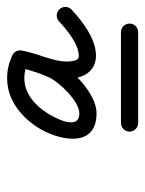

<svg xmlns="http://www.w3.org/2000/svg" viewBox="48 -616 421 558"><g transform="rotate(-90 259.0 -336.5)"><path d="M181 -146C181 -146 181 -146 181 -146C269 -146 357 -146 445 -146C458.8 -146 470 -157.2 470 -171C470 -184.8 458.8 -196 445 -196C445 -196 445 -196 445 -196C357 -196 269 -196 181 -196C167.2 -196 156 -184.8 156 -171C156 -157.2 167.2 -146 181 -146ZM390.1 -479.1C395.6 -491.7 389.8 -506.5 377.2 -512C355.2 -521.6 336.1 -526.8 311.6 -526.8C250.7 -526.8 202.4 -489.6 169.8 -440.5C131.8 -383.2 102.9 -266.9 209.2 -266.9C266.7 -266.9 340.6 -339.4 361 -388.3C374.3 -419.9 385 -450.1 391.2 -483.7C394.2 -499.6 382.8 -509.5 370.3 -511.5C357.7 -513.4 343.8 -507.4 341.9 -491.4C341.3 -487 340.5 -483 339.2 -478.8C339.2 -478.7 339.1 -478.4 339 -478C338.9 -477.6 338.8 -477.3 338.8 -477.3C337.9 -473.2 336.6 -469.2 335.4 -465.2C335.4 -465.2 335.4 -465.1 335.4 -465C335.3 -465 335.3 -464.9 335.3 -464.9C329.6 -445.2 322.4 -425.7 317.2 -405.8C317.2 -405.8 317.2 -405.9 317.2 -406C317.3 -406.1 317.3 -406.2 317.3 -406.2C309.2 -377.1 305.9 -339.5 316.4 -310.9C326 -284.4 348 -268.5 376.4 -268.5C425 -268.5 476.4 -307.4 510.5 -339.4C520.6 -348.9 521.1 -364.7 511.6 -374.8C502.2 -384.8 486.4 -385.3 476.3 -375.9C476.3 -375.9 476.3 -375.9 476.3 -375.9C452.7 -353.7 410.2 -318.5 376.4 -318.5C369 -318.5 365.8 -321.1 363.3 -328C356.6 -346.4 360.3 -374.1 365.5 -392.8C365.5 -392.8 365.5 -392.9 365.5 -393C365.5 -393.1 365.6 -393.2 365.6 -393.2C370.6 -412.6 377.7 -431.6 383.3 -450.9C383.3 -450.9 383.3 -450.9 383.3 -450.8C383.3 -450.7 383.3 -450.7 383.3 -450.7C384.8 -455.7 386.3 -460.7 387.5 -465.8C387.5 -465.8 387.4 -465.4 387.3 -465C387.2 -464.6 387.1 -464.3 387.1 -464.3C389.2 -471.2 390.6 -478 391.5 -485.2C393.5 -501.3 382.6 -511.1 370.5 -513C358.4 -514.9 345.1 -508.8 342.1 -492.9C336.5 -462.8 326.8 -435.9 314.9 -407.6C302.4 -377.7 244.9 -316.9 209.2 -316.9C154.8 -316.9 199.3 -394.5 211.5 -412.9C234.6 -447.7 267.9 -476.8 311.6 -476.8C329.2 -476.8 341.6 -473 357.2 -466.2C369.8 -460.7 384.5 -466.4 390.1 -479.1Z"/></g></svg>

Font: FRB American Cursive Guidelines Arrows Semibold
Style: Italic
Weight: 600
Italic angle: -25°
Version: Version 2.0;Modular Font Editor K font №1